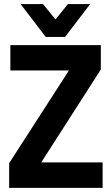

<svg xmlns="http://www.w3.org/2000/svg" viewBox="-20 -916 545 941"><path d="M190.9 -896 252 -820.8 313 -896H421.9L298.8 -734.9H204.1L81.1 -896ZM482.9 4.9H24.9V-116.2L317.9 -570.8H30.8V-694.8H474.1V-575.2L182.1 -120.1H482.9Z"/></svg>

Font: D-DIN-PRO ExtraBold
Style: Bold
Weight: 800
Designer: Charles Nix
Foundry: CyberFei
Version: Version 1.000;hotconv 1.0.109;makeotfexe 2.5.65596